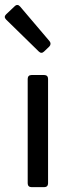

<svg xmlns="http://www.w3.org/2000/svg" viewBox="-33 -771 300 791"><path d="M-7.8 -690.4 127 -558.6C133.8 -551.8 141.6 -551.8 148.4 -558.6L169.9 -579.1C176.8 -585.9 176.8 -594.7 170.9 -601.6L49.8 -744.1C43 -752 35.2 -752.9 27.3 -745.1L-7.8 -711.9C-14.6 -705.1 -15.6 -698.2 -7.8 -690.4ZM81.1 -446.3V-15.6C81.1 -5.9 86.9 0 96.7 0H149.4C159.2 0 165 -5.9 165 -15.6V-446.3C165 -456.1 159.2 -461.9 149.4 -461.9H96.7C86.9 -461.9 81.1 -456.1 81.1 -446.3Z"/></svg>

Font: Ed Sans Neue
Style: Regular
Weight: 400
Designer: Stephen Hutchings
Version: Version 1.004;PS 001.004;hotconv 1.0.88;makeotf.lib2.5.64775